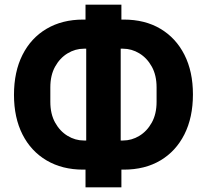

<svg xmlns="http://www.w3.org/2000/svg" viewBox="-20 -760 888 824"><path d="M347 44V-32H337Q247 -32 180 -71.5Q113 -111 76.5 -183Q40 -255 40 -353Q40 -452 76.5 -524.5Q113 -597 180 -636.5Q247 -676 337 -676H347V-740H501V-676H511Q602 -676 668.5 -636.5Q735 -597 771.5 -525Q808 -453 808 -355Q808 -256 771.5 -183.5Q735 -111 668.5 -71.5Q602 -32 511 -32H501V44ZM350 -157V-551H340Q303 -551 270 -531Q237 -511 216.5 -474Q196 -437 196 -385V-323Q196 -271 216.5 -234Q237 -197 270 -177Q303 -157 340 -157ZM498 -157H508Q545 -157 578 -177Q611 -197 631.5 -234Q652 -271 652 -323V-385Q652 -437 631.5 -474Q611 -511 578 -531Q545 -551 508 -551H498Z"/></svg>

Font: IBM Plex Sans Var
Style: Regular
Weight: 400
Designer: Mike Abbink, Paul van der Laan, Pieter van Rosmalen
Foundry: Bold Monday
Version: Version 3.000